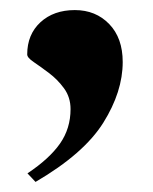

<svg xmlns="http://www.w3.org/2000/svg" viewBox="-20 -192 303 381"><path d="M34.5 152Q78 123 99 93Q120 63 120 24.5Q120 1 107 -16.8Q94 -34.5 77 -47.2Q60 -60 47 -68.8Q34 -77.5 34 -84Q34 -123.5 60.2 -147.8Q86.5 -172 128.5 -172Q170 -172 196.8 -144.2Q223.5 -116.5 223.5 -69Q223.5 -10 185 51.5Q146.5 113 50.5 169Z"/></svg>

Font: Newsreader 72pt
Style: Bold
Weight: 700
Designer: Hugues Gentile
Foundry: Production Type
Version: Version 1.003; ttfautohint (v1.8.3)